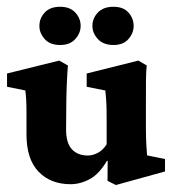

<svg xmlns="http://www.w3.org/2000/svg" viewBox="-20 -528 507 559"><path d="M408.2 -75.7 460.4 -64.9V-28.8L317.4 10.7L293 -1.5L293.5 -59.1L291.5 -60.1Q269 -21.5 241.5 -6.6Q213.9 8.3 185.5 8.3Q127.4 8.3 92.3 -28.1Q57.1 -64.5 57.1 -136.7V-203.6Q57.1 -240.7 53.7 -264.6L0.5 -275.4V-314L152.3 -351.6L177.7 -337.4Q175.8 -314.9 174.3 -279.5Q172.9 -244.1 172.9 -209L172.4 -150.4Q172.4 -111.8 189.2 -93.5Q206.1 -75.2 235.8 -75.2Q250 -75.2 264.9 -83Q279.8 -90.8 290.5 -107.9V-175.3Q290.5 -207.5 289.8 -224.6Q289.1 -241.7 286.6 -264.6L232.4 -275.4V-314L382.8 -351.6L407.2 -337.4Q405.3 -322.8 405 -294.2Q404.8 -265.6 404.8 -218.3V-153.3Q404.8 -142.6 405.3 -124.3Q405.8 -106 408.2 -75.7ZM155.3 -397Q125.5 -397 110.1 -414.3Q94.7 -431.6 94.7 -452.6Q94.7 -474.6 110.1 -491.5Q125.5 -508.3 155.3 -508.3Q183.6 -508.3 199.2 -491.5Q214.8 -474.6 214.8 -452.6Q214.8 -431.6 199.2 -414.3Q183.6 -397 155.3 -397ZM310.5 -397Q280.8 -397 264.9 -414.3Q249 -431.6 249 -452.6Q249 -474.6 264.9 -491.5Q280.8 -508.3 310.5 -508.3Q338.9 -508.3 354 -491.5Q369.1 -474.6 369.1 -452.6Q369.1 -431.6 354 -414.3Q338.9 -397 310.5 -397Z"/></svg>

Font: Lateef ExtraBold
Style: Regular
Weight: 800
Designer: SIL International
Foundry: SIL International
Version: Version 4.200